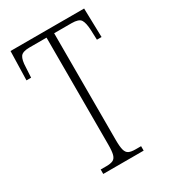

<svg xmlns="http://www.w3.org/2000/svg" viewBox="-176 -805 800 897"><g transform="rotate(-30 224.0 -357.0)"><path d="M113 0V-24H143Q167 -24 179.5 -30Q192 -36 197 -53.5Q202 -71 202 -108V-684H110Q72 -684 61 -667.5Q50 -651 49 -612L46 -558H21L25 -714H422L426 -558H401L399 -612Q397 -651 386.5 -667.5Q376 -684 337 -684H243V-109Q243 -72 248 -54Q253 -36 265.5 -30Q278 -24 302 -24H331V0Z"/></g></svg>

Font: Noto Serif ExtraCondensed ExtraLight
Style: Regular
Weight: 200
Width: 2
Designer: Monotype Design Team
Foundry: Monotype Imaging Inc.
Version: Version 2.015